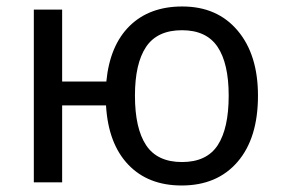

<svg xmlns="http://www.w3.org/2000/svg" viewBox="-20 -566 876 596"><path d="M780.8 -269Q780.8 -137.2 717.5 -63.7Q654.3 9.8 543.9 9.8Q439.5 9.8 377.7 -55.4Q315.9 -120.6 309.1 -238.8H172.9V0H85V-536.1H172.9V-313H310.1Q320.8 -424.8 382.3 -485.4Q443.8 -545.9 545.9 -545.9Q654.3 -545.9 717.5 -471.2Q780.8 -396.5 780.8 -269ZM398.9 -269Q398.9 -167.5 433.6 -115.2Q468.3 -63 544.9 -63Q621.6 -63 655.8 -115.2Q689.9 -167.5 689.9 -269Q689.9 -369.1 655.3 -420.7Q620.6 -472.2 544.9 -472.2Q468.3 -472.2 433.6 -420.7Q398.9 -369.1 398.9 -269Z"/></svg>

Font: Noto Sans Southeast Asian
Style: Regular
Weight: 400
Designer: Monotype Design Team
Foundry: Monotype Imaging Inc.
Version: Version 1.06 uh; ttfautohint (v1.4.1)